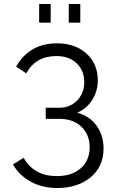

<svg xmlns="http://www.w3.org/2000/svg" viewBox="-20 -937 585 966"><path d="M177 -823V-917H235V-823ZM326 -823V-917H384V-823ZM267 9Q194 9 135.5 -22.5Q77 -54 45 -110L99 -143Q151 -51 266 -51Q342 -51 386.5 -90.5Q431 -130 431 -196Q431 -259 390 -299Q349 -339 278 -339H210V-395H279Q333 -395 368.5 -432Q404 -469 404 -524Q404 -582 365.5 -618.5Q327 -655 264 -655Q160 -655 112 -568L61 -602Q128 -719 267 -719Q358 -719 415 -667.5Q472 -616 472 -533Q472 -479 444.5 -435Q417 -391 369 -370Q431 -353 466 -304.5Q501 -256 501 -190Q501 -99 436 -45Q371 9 267 9Z"/></svg>

Font: Raleway-v4020
Style: Regular
Weight: 400
Designer: Matt McInerney, Pablo Impallari, Rodrigo Fuenzalida
Foundry: Matt McInerney, Pablo Impallari, Rodrigo Fuenzalida
Version: Version 4.020;PS 004.020;hotconv 1.0.88;makeotf.lib2.5.64775